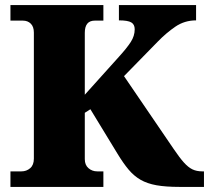

<svg xmlns="http://www.w3.org/2000/svg" viewBox="-20 -734 821 754"><path d="M21 0V-61H64Q84 -61 98.5 -73.5Q113 -86 113 -111V-606Q113 -629 101 -641Q89 -653 70 -653H21V-714H386V-653H352Q313 -653 313 -605V-362L447 -511Q478 -545 493.5 -569Q509 -593 509 -619Q509 -638 495.5 -646Q482 -654 447 -654V-714H750V-654Q705 -654 669 -629.5Q633 -605 599 -570L467 -435L662 -149Q685 -115 702 -96Q719 -77 735.5 -69Q752 -61 775 -61H781V0H685Q631 0 594.5 -6.5Q558 -13 532 -28Q506 -43 485 -68Q464 -93 441 -131L335 -305L313 -291V-109Q313 -86 327.5 -73.5Q342 -61 362 -61H386V0Z"/></svg>

Font: Noto Serif Tamil Black
Style: Regular
Weight: 900
Designer: Indian Type Foundry, Tom Grace, and the Monotype Design Team
Foundry: Monotype Imaging Inc.
Version: Version 2.004; ttfautohint (v1.8.4.7-5d5b)